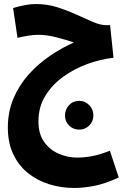

<svg xmlns="http://www.w3.org/2000/svg" viewBox="-20 -543 639 954"><path d="M350 391Q284 391 224.5 372.5Q165 354 119 317Q73 280 46 223.5Q19 167 19 91Q19 12 47 -54Q75 -120 122 -172.5Q169 -225 227.5 -265Q286 -305 347 -332Q306 -346 259 -358Q212 -370 169 -370Q146 -370 119 -365.5Q92 -361 67 -355L45 -503Q75 -512 103.5 -517.5Q132 -523 158 -523Q214 -523 264.5 -507Q315 -491 359.5 -470.5Q404 -450 441.5 -434Q479 -418 508 -418H527L544 -256Q481 -249 415.5 -225.5Q350 -202 294.5 -162Q239 -122 205 -66.5Q171 -11 171 60Q171 123 199.5 162.5Q228 202 272 221Q316 240 363 240Q398 240 436.5 233Q475 226 526 206L570 339Q500 371 446 381Q392 391 350 391ZM374 101Q343 101 323 80.5Q303 60 303 31Q303 1 323 -20.5Q343 -42 374 -42Q403 -42 423.5 -20.5Q444 1 444 31Q444 60 423.5 80.5Q403 101 374 101Z"/></svg>

Font: Noto Sans Arabic ExtCond ExtBd
Style: Regular
Weight: 800
Width: 2
Designer: Monotype Design Team, Nadine Chahine, Nizar Qandah and Khaled Hosny
Foundry: Monotype Imaging Inc.
Version: Version 2.012; ttfautohint (v1.8.4.7-5d5b)